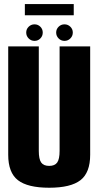

<svg xmlns="http://www.w3.org/2000/svg" viewBox="-20 -898 478 923"><path d="M216.5 4.5Q113 4.5 66.2 -31.8Q19.5 -68 19.5 -154V-675H166.5V-172.5Q166.5 -133 178 -116.8Q189.5 -100.5 216.5 -100.5Q243.5 -100.5 255 -116.8Q266.5 -133 266.5 -172.5V-675H413.5V-154Q413.5 -68 366.8 -31.8Q320 4.5 216.5 4.5ZM290 -701.5Q273.5 -701.5 261.8 -713.2Q250 -725 250 -741.5Q250 -758 261.8 -769.5Q273.5 -781 290 -781Q306.5 -781 318.2 -769.5Q330 -758 330 -741.5Q330 -725 318.2 -713.2Q306.5 -701.5 290 -701.5ZM146 -701.5Q129.5 -701.5 117.8 -713.2Q106 -725 106 -741.5Q106 -758 117.8 -769.5Q129.5 -781 146 -781Q162.5 -781 174 -769.5Q185.5 -758 185.5 -741.5Q185.5 -725 174 -713.2Q162.5 -701.5 146 -701.5ZM99.5 -824.5V-878.5H334.5V-824.5Z"/></svg>

Font: Anybody Condensed Regular
Style: Bold
Weight: 700
Width: 3
Designer: Tyler Finck
Foundry: Etcetera Type Company
Version: Version 1.010; ttfautohint (v1.8.3) -l 8 -r 50 -G 200 -x 14 